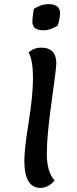

<svg xmlns="http://www.w3.org/2000/svg" viewBox="-20 -904 372 931"><path d="M271 -841Q271 -816 260 -780Q223 -757 192.5 -757Q162 -757 149.5 -768Q137 -779 137 -799Q137 -819 144 -861Q181 -884 213 -884Q271 -884 271 -841ZM176 7Q98 7 98 -125Q98 -180 119 -311Q140 -442 140 -526Q140 -610 119 -650Q144 -673 180 -673Q253 -673 253 -597Q253 -573 230 -409.5Q207 -246 207 -158Q207 -70 245 -29Q214 7 176 7Z"/></svg>

Font: Paprika
Style: Regular
Weight: 400
Designer: Eduardo Rodriguez Tunni
Foundry: Eduardo Rodriguez Tunni
Version: Version 1.001